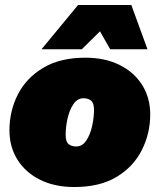

<svg xmlns="http://www.w3.org/2000/svg" viewBox="-20 -742 643 772"><path d="M279 10Q200 10 141.5 -19Q83 -48 50.5 -99.5Q18 -151 18 -218Q18 -296 52 -362.5Q86 -429 154 -469.5Q222 -510 323 -510Q402 -510 460.5 -481Q519 -452 551.5 -400.5Q584 -349 584 -282Q584 -205 550 -138Q516 -71 448.5 -30.5Q381 10 279 10ZM286 -153Q311 -153 327 -177Q343 -201 350.5 -235.5Q358 -270 358 -300Q358 -328 346 -337.5Q334 -347 316 -347Q291 -347 275 -323Q259 -299 251.5 -265Q244 -231 244 -200Q244 -172 256 -162.5Q268 -153 286 -153ZM147 -544 294 -722H508L573 -544H423L382 -616L309 -544Z"/></svg>

Font: Prodigy Sans Black
Style: Italic
Weight: 900
Italic angle: -13°
Designer: Wei Huang
Foundry: Wei Huang
Version: Version 1.003; ttfautohint (v1.8.3)